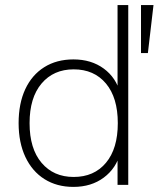

<svg xmlns="http://www.w3.org/2000/svg" viewBox="-20 -725 622 753"><path d="M268 8Q203 8 154.5 -22.5Q106 -53 79.5 -109.5Q53 -166 53 -242Q53 -319 79 -375Q105 -431 153.5 -461.5Q202 -492 268 -492Q338 -492 387 -456Q436 -420 452 -358H441V-705H483V0H441V-126H452Q436 -65 387 -28.5Q338 8 268 8ZM269 -31Q349 -31 395.5 -86.5Q442 -142 442 -242Q442 -342 395.5 -397.5Q349 -453 269 -453Q190 -453 143 -397.5Q96 -342 96 -242Q96 -142 143 -86.5Q190 -31 269 -31ZM533 -517V-705H582L560 -517Z"/></svg>

Font: Nunito Sans 12pt ExtraLight
Style: Regular
Weight: 200
Version: Version 3.101;gftools[0.9.27]